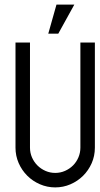

<svg xmlns="http://www.w3.org/2000/svg" viewBox="-20 -815 434 835"><path d="M392.6 -629.9V-172.9Q392.6 -136.7 378.7 -105.2Q364.7 -73.7 341.1 -50.3Q317.4 -26.9 286.1 -13.4Q254.9 0 220.2 0Q185.1 0 153.6 -13.7Q122.1 -27.3 98.4 -51Q74.7 -74.7 61 -106.2Q47.4 -137.7 47.4 -172.9V-629.9H110.4V-172.9Q110.4 -150.4 119.1 -130.4Q127.9 -110.4 142.8 -95.5Q157.7 -80.6 177.7 -71.8Q197.8 -63 220.2 -63Q242.7 -63 262.7 -71.8Q282.7 -80.6 297.6 -95.5Q312.5 -110.4 321 -130.4Q329.6 -150.4 329.6 -172.9V-629.9ZM303.2 -794.9 233.4 -668.5H189.9L225.6 -794.9Z"/></svg>

Font: Fibel Vienna LRS
Style: Regular
Weight: 400
Designer: Peter Wiegel
Foundry: Peter Wioegel
Version: Version 000.000